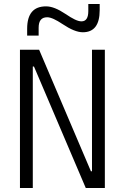

<svg xmlns="http://www.w3.org/2000/svg" viewBox="-20 -943 626 963"><path d="M410.2 0H505.9V-693.4H441.4V-84H436L176.3 -693.4H80.1V0H144.5V-609.4H150.4ZM116.2 -764.6H173.8V-803.7C173.8 -839.4 188 -856.4 216.8 -856.4C235.4 -856.4 261.2 -843.8 293.5 -822.3C334.5 -794.9 367.7 -781.2 395.5 -781.2C451.7 -781.2 480 -817.9 480 -892.1V-922.9H422.9V-887.2C422.9 -852.5 411.1 -835.9 388.7 -835.9C369.6 -835.9 344.7 -848.6 308.6 -873C270.5 -898.4 239.3 -911.1 210.9 -911.1C147.9 -911.1 116.2 -874 116.2 -798.8Z"/></svg>

Font: Cascadia Code Light
Style: Regular
Weight: 300
Monospace: yes
Designer: Aaron Bell
Foundry: Saja Typeworks
Version: Version 2404.023